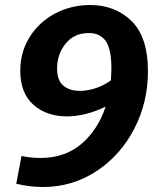

<svg xmlns="http://www.w3.org/2000/svg" viewBox="-20 -736 629 767"><path d="M571 -451Q571 -327 516 -221Q461 -115 365 -52Q269 11 152 11Q98 11 45 -2L66 -113Q102 -105 142 -105Q239 -105 305 -161Q371 -217 402 -310Q321 -271 248 -271Q166 -271 113.5 -317.5Q61 -364 61 -453Q61 -529 99 -589Q137 -649 201 -682.5Q265 -716 340 -716Q440 -716 505.5 -652Q571 -588 571 -451ZM423 -415Q425 -447 425 -462Q425 -541 402 -572.5Q379 -604 335 -604Q276 -604 242 -561.5Q208 -519 208 -462Q208 -415 233 -394Q258 -373 299 -373Q330 -373 363 -384Q396 -395 423 -415Z"/></svg>

Font: Bitter Pro
Style: Bold Italic
Weight: 700
Italic angle: -9°
Designer: Sol Matas, and Bitter project Authors
Foundry: Sol Matas
Version: Version 1.010